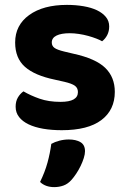

<svg xmlns="http://www.w3.org/2000/svg" viewBox="-20 -517 523 786"><path d="M450 -141Q450 -67 395 -25.5Q340 16 233 16Q191 16 156.5 10Q122 4 97 -8Q72 -20 58 -38Q44 -56 44 -80Q44 -102 53 -117.5Q62 -133 76 -143Q105 -126 142 -113Q179 -100 228 -100Q299 -100 299 -140Q299 -157 286.5 -166Q274 -175 244 -182L204 -191Q122 -208 82 -243.5Q42 -279 42 -343Q42 -414 99.5 -455.5Q157 -497 254 -497Q290 -497 322 -491.5Q354 -486 377 -475Q400 -464 413.5 -447.5Q427 -431 427 -409Q427 -389 419 -373.5Q411 -358 398 -348Q390 -353 374.5 -359Q359 -365 341 -370Q323 -375 303 -378Q283 -381 266 -381Q231 -381 211.5 -371.5Q192 -362 192 -343Q192 -329 203 -321Q214 -313 243 -306L281 -297Q372 -277 411 -239Q450 -201 450 -141ZM273 219Q258 236 240 242.5Q222 249 202 249Q166 249 144 228Q164 187 174.5 148.5Q185 110 190 72Q204 64 223 59Q242 54 262 54Q291 54 309.5 65Q328 76 328 102Q328 114 323 130Q318 146 310 162.5Q302 179 292 194Q282 209 273 219Z"/></svg>

Font: Baloo Da 2
Style: Bold
Weight: 700
Designer: Noopur Datye, Sulekha Rajkumar and Ek Type
Foundry: Ek Type
Version: Version 1.640;hotconv 1.0.111;makeotfexe 2.5.65597; ttfautoh